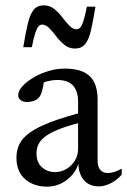

<svg xmlns="http://www.w3.org/2000/svg" viewBox="-20 -688 475 718"><path d="M301 -271.5 309 -236.5Q250 -223 212.5 -209.2Q175 -195.5 154 -181Q133 -166.5 124.8 -150.2Q116.5 -134 116.5 -114.5Q116.5 -80.5 136.8 -62.5Q157 -44.5 186 -44.5Q209.5 -44.5 229 -56.5Q248.5 -68.5 260.2 -88Q272 -107.5 272 -130V-310Q272 -346 253.5 -367.5Q235 -389 192.5 -389Q177.5 -389 158 -384.2Q138.5 -379.5 120 -370L145.5 -393Q144 -379 141.2 -365Q138.5 -351 134.8 -340Q131 -329 125.5 -323Q117.5 -314.5 105.5 -310.5Q93.5 -306.5 81.5 -306.5Q66 -306.5 57 -313.8Q48 -321 48 -332Q48 -347.5 63.2 -364.8Q78.5 -382 103.8 -397.2Q129 -412.5 160 -422Q191 -431.5 223 -431.5Q266.5 -431.5 293.5 -418.2Q320.5 -405 332.8 -379.2Q345 -353.5 345 -316V-87.5Q345 -72 349.5 -61.8Q354 -51.5 362.8 -46.2Q371.5 -41 384.5 -41Q396 -41 409.2 -45.5Q422.5 -50 435 -57.5V-34.5Q414.5 -12 391.8 -1.5Q369 9 349.5 9Q325.5 9 308.2 -1.8Q291 -12.5 282 -32.8Q273 -53 273 -80.5L276 -85.5Q269.5 -57.5 251.8 -36Q234 -14.5 209.2 -2.2Q184.5 10 156.5 10Q106.5 10 74 -18Q41.5 -46 41.5 -98.5Q41.5 -126.5 52.8 -149.5Q64 -172.5 92.5 -192.8Q121 -213 171.8 -232.2Q222.5 -251.5 301 -271.5ZM337 -663Q328 -607.5 319.8 -573Q311.5 -538.5 298 -522.5Q284.5 -506.5 260.5 -506.5Q238 -506.5 221.2 -520Q204.5 -533.5 191 -551.2Q177.5 -569 164.5 -582.5Q151.5 -596 137 -596Q130.5 -596 124.2 -589.5Q118 -583 112 -564.8Q106 -546.5 99 -511.5H67Q76 -567.5 84.5 -601.8Q93 -636 106.5 -652Q120 -668 143.5 -668Q166 -668 182.8 -654.5Q199.5 -641 213 -623.2Q226.5 -605.5 239.5 -592Q252.5 -578.5 267 -578.5Q274 -578.5 280 -585Q286 -591.5 292 -609.8Q298 -628 305 -663Z"/></svg>

Font: Newsreader 16pt
Style: Regular
Weight: 400
Designer: Hugues Gentile
Foundry: Production Type
Version: Version 1.003